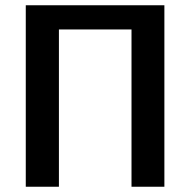

<svg xmlns="http://www.w3.org/2000/svg" viewBox="-20 -710 723 730"><path d="M204 -690V0H78V-690ZM491 -690V-598H196V-690ZM605 -690V0H480V-690Z"/></svg>

Font: Exo 2 SemiBold
Style: Regular
Weight: 600
Designer: Natanael Gama
Foundry: Natanael Gama
Version: Version 2.010